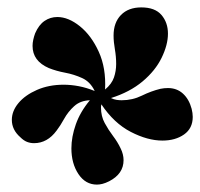

<svg xmlns="http://www.w3.org/2000/svg" viewBox="-20 -833 541 519"><path d="M242 -334Q211 -334 192 -362.5Q173 -391 173 -432Q173 -463 185 -497Q197 -531 223 -562Q197 -561 180.5 -546Q164 -531 153.5 -512Q143 -493 133 -480Q108 -446 72 -446Q62 -446 53 -449.5Q44 -453 35 -462Q12 -482 12 -509Q12 -533 30 -554.5Q48 -576 80 -590Q112 -604 152 -604Q172 -604 193 -600Q214 -596 236 -587Q224 -612 202 -622Q180 -632 156 -636.5Q132 -641 112 -649Q68 -668 68 -709Q68 -717 70 -726Q72 -735 75 -743Q85 -766 100.5 -776.5Q116 -787 135 -787Q165 -787 196 -762Q227 -737 247 -693Q267 -649 264 -591Q282 -606 288 -623.5Q294 -641 294 -660Q294 -680 290.5 -700Q287 -720 287 -737Q287 -772 307 -792.5Q327 -813 362 -813Q399 -813 416.5 -792.5Q434 -772 434 -742Q434 -712 417 -677Q400 -642 365.5 -613Q331 -584 280 -568Q288 -564 295.5 -563Q303 -562 309 -562Q338 -562 363.5 -574.5Q389 -587 414 -593Q419 -594 424 -594.5Q429 -595 434 -595Q458 -595 474.5 -580Q491 -565 498 -539Q501 -527 501 -517Q501 -486 477.5 -469.5Q454 -453 419 -453Q379 -453 333.5 -476.5Q288 -500 254 -551Q253 -547 253 -544.5Q253 -542 253 -542Q253 -519 263 -500.5Q273 -482 285.5 -465.5Q298 -449 306 -432Q314 -416 314 -400Q314 -363 275 -343Q265 -338 257 -336Q249 -334 242 -334Z"/></svg>

Font: Agbalumo
Style: Regular
Weight: 400
Designer: Raphael Alegbeleye
Foundry: Sorkin Type Co.
Version: Version 1.000; ttfautohint (v1.8.4)